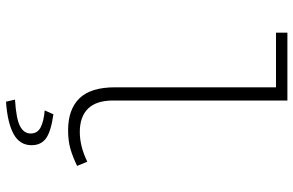

<svg xmlns="http://www.w3.org/2000/svg" viewBox="-189 -570 978 640"><g transform="rotate(90 300.0 -250.0)"><path d="M414 12Q345 12 308 -25.5Q271 -63 271 -145V-681H89V-719H315V-139Q315 -82 342 -54.5Q369 -27 420 -27Q468 -27 519 -52L533 -18Q502 -3 475.5 4.5Q449 12 414 12ZM319 219 312 189Q377 185 401 172Q425 159 425 137Q425 114 404.5 103.5Q384 93 348 90L361 61Q418 69 441 85.5Q464 102 464 134Q464 173 427 193.5Q390 214 319 219Z"/></g></svg>

Font: Source Code Pro Light
Style: Regular
Weight: 300
Monospace: yes
Designer: Paul D. Hunt, Teo Tuominen
Foundry: Adobe Systems Incorporated
Version: Version 2.030;PS 1.000;hotconv 16.6.51;makeotf.lib2.5.65220